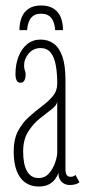

<svg xmlns="http://www.w3.org/2000/svg" viewBox="-20 -671 315 701"><path d="M121 10Q93.5 10 73 -4Q52.5 -18 41.2 -46.5Q30 -75 30 -118Q30 -163 46 -193Q62 -223 85.8 -244.2Q109.5 -265.5 133.2 -283.2Q157 -301 173 -320Q189 -339 189 -365.5Q189 -404.5 183.5 -433.8Q178 -463 164.8 -479.2Q151.5 -495.5 128 -495.5Q102 -495.5 85 -476Q68 -456.5 68 -432.5Q68 -423 69.5 -418.2Q71 -413.5 72.2 -409.2Q73.5 -405 73.5 -397Q73.5 -385.5 69 -377.2Q64.5 -369 54.5 -369Q45 -369 40.8 -377.5Q36.5 -386 36.5 -401Q36.5 -436.5 47.8 -465Q59 -493.5 79.5 -510Q100 -526.5 128 -526.5Q156 -526.5 176.2 -511.8Q196.5 -497 207.8 -464.5Q219 -432 219 -378V-55.5Q219 -38 223.8 -31.8Q228.5 -25.5 237.5 -25.5Q244.5 -25.5 249 -27.8Q253.5 -30 255.5 -32.5L270 -5.5Q265 -1 255.5 1.8Q246 4.5 234.5 4.5Q224.5 4.5 215 0Q205.5 -4.5 199.5 -14.2Q193.5 -24 193.5 -40Q190 -29.5 181.8 -17.8Q173.5 -6 158.8 2Q144 10 121 10ZM121 -21Q144 -21 159 -38.2Q174 -55.5 181.5 -77.8Q189 -100 189 -114.5V-301Q188 -287 169 -272.5Q150 -258 125.8 -238.8Q101.5 -219.5 83 -190.5Q64.5 -161.5 64.5 -118Q64.5 -70.5 78.8 -45.8Q93 -21 121 -21ZM130 -651Q158.5 -651 176.2 -639.2Q194 -627.5 202 -607.2Q210 -587 210 -561H181.5Q179.5 -590.5 167 -605.8Q154.5 -621 130 -621Q106 -621 93.5 -605.8Q81 -590.5 79 -561H51Q51 -587 59 -607.2Q67 -627.5 84.5 -639.2Q102 -651 130 -651Z"/></svg>

Font: Imbue Thin 10pt Thin
Style: Regular
Weight: 250
Version: Version 1.102